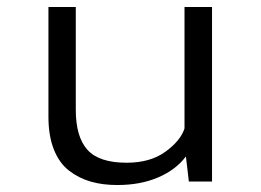

<svg xmlns="http://www.w3.org/2000/svg" viewBox="-20 -521 750 551"><path d="M316.5 10Q274.5 10 240.5 0.2Q206.5 -9.5 178.2 -31.2Q150 -53 134.5 -92.2Q119 -131.5 119 -186V-501H197.5V-206Q197.5 -128 231 -91Q264.5 -54 343.5 -54Q411.5 -54 455 -85.8Q498.5 -117.5 509.5 -152.5V-501H588.5V0H522L513.5 -72Q484.5 -33.5 433.8 -11.8Q383 10 316.5 10Z"/></svg>

Font: League Mono Light
Style: Regular
Weight: 300
Width: 6
Designer: Tyler Finck
Foundry: The League of Moveable Type / Tyler Finck
Version: Version 2.210